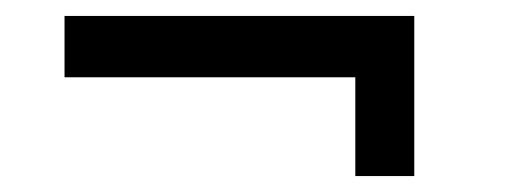

<svg xmlns="http://www.w3.org/2000/svg" viewBox="-20 -360 644 241"><path d="M500 -340V-139H426V-263H61V-340Z"/></svg>

Font: Piazzolla 24pt SemiBold
Style: Regular
Weight: 600
Designer: Juan Pablo del Peral
Foundry: Huerta Tipografica
Version: Version 2.005